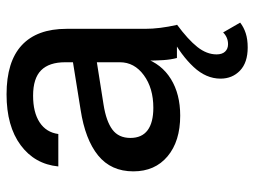

<svg xmlns="http://www.w3.org/2000/svg" viewBox="-115 -445 776 586"><g transform="rotate(-90 273.0 -152.0)"><path d="M389 0Q384 -19 382.5 -42Q381 -65 381 -98H376V-341Q376 -390 351.5 -414.5Q327 -439 274 -439Q223 -439 192.5 -419Q162 -399 157 -362H58Q65 -434 123 -477Q181 -520 278 -520Q378 -520 428 -473.5Q478 -427 478 -337V-98Q478 -75 481 -51Q484 -27 490 0ZM213 10Q135 10 89 -28.5Q43 -67 43 -133Q43 -201 91.5 -240.5Q140 -280 231 -294L399 -321V-248L247 -224Q196 -216 170.5 -197Q145 -178 145 -142Q145 -107 168.5 -89.5Q192 -72 237 -72Q297 -72 336.5 -101Q376 -130 376 -174L389 -100Q371 -47 325 -18.5Q279 10 213 10ZM421 216Q375 216 350.5 192.5Q326 169 326 133Q326 89 361.5 51Q397 13 453 -17L491 0Q445 34 422.5 62.5Q400 91 400 121Q400 138 408.5 147Q417 156 431 156Q452 156 467 141L497 193Q483 204 464.5 210Q446 216 421 216Z"/></g></svg>

Font: Instrument Sans Medium
Style: Regular
Weight: 500
Designer: Rodrigo Fuenzalida
Foundry: fragTYPE
Version: Version 1.000;gftools[0.9.28]